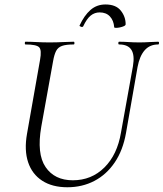

<svg xmlns="http://www.w3.org/2000/svg" viewBox="-20 -808 717 842"><path d="M563 -517.8Q571.2 -566 556.2 -589.5Q541.2 -613 502.4 -613Q498.6 -613 498.8 -619Q499 -625 502.4 -625Q523 -625 544.5 -623.5Q566 -622 591.6 -622Q614.2 -622 635.7 -623.5Q657.2 -625 673.6 -625Q677.6 -625 677.4 -619Q677.2 -613 673.6 -613Q636.8 -613 614.5 -587.6Q592.2 -562.2 583.2 -514L532.6 -224.8Q519.2 -148.8 483.1 -95.6Q447 -42.4 393.8 -14.6Q340.6 13.2 275.4 13.2Q209.2 13.2 164.9 -15.6Q120.6 -44.4 103.2 -96.9Q85.8 -149.4 98.4 -221L155.6 -545.4Q163.6 -588.6 151.6 -600.8Q139.6 -613 91.8 -613Q88.6 -613 88.8 -619Q89 -625 91.6 -625Q114 -625 141 -623.5Q168 -622 196.6 -622Q229.2 -622 256.3 -623.5Q283.4 -625 303 -625Q306.6 -625 306.6 -619Q306.6 -613 303 -613Q270.2 -613 252.3 -606.8Q234.4 -600.6 226.1 -584.6Q217.8 -568.6 212.8 -539.6L161 -252.2Q140.4 -133.6 179.8 -75.5Q219.2 -17.4 299.4 -17.4Q381.2 -17.4 437.8 -73.5Q494.4 -129.6 510.6 -226.8ZM480.8 -688.8Q478.6 -718 462.1 -735.8Q445.6 -753.6 417 -753.6Q395 -753.6 377.7 -739.7Q360.4 -725.8 345 -692.8Q341.8 -687.8 334.8 -690.8Q327.8 -693.8 328.8 -695.8Q349.4 -740.4 376.9 -764.4Q404.4 -788.4 442.6 -788.4Q488.2 -788.4 509.6 -761.6Q531 -734.8 531 -701.8Q531 -696.8 523.3 -693.3Q515.6 -689.8 505.9 -687.8Q496.2 -685.8 488.5 -685.8Q480.8 -685.8 480.8 -688.8Z"/></svg>

Font: Cormorant Light
Style: Italic
Weight: 300
Italic angle: -10°
Designer: Christian Thalmann (Catharsis Fonts)
Foundry: Catharsis Fonts
Version: Version 4.000